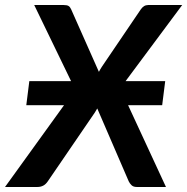

<svg xmlns="http://www.w3.org/2000/svg" viewBox="-42 -743 744 763"><path d="M467 -325 617.5 0H501Q488 0 480.8 -7Q473.5 -14 469.5 -22.5L344.5 -312Q340 -303.5 335 -296L148 -22.5Q139.5 -10 129.2 -5Q119 0 107.5 0H-22L212.5 -325H62.5L74.5 -420.5H240.5L94 -723H211.5Q224.5 -723 230.5 -719.2Q236.5 -715.5 240.5 -706.5L351 -457.5Q353.5 -462.5 356.5 -467.5Q359.5 -472.5 363 -478L517 -705Q529 -723 546.5 -723H682L457 -420.5H614.5L602.5 -325Z"/></svg>

Font: Lato 2
Style: Bold Italic
Weight: 700
Italic angle: -7°
Designer: Lukasz Dziedzic with Adam Twardoch and Botio Nikoltchev
Foundry: tyPoland Lukasz Dziedzic
Version: Version 2.015; 2015-08-06; http://www.latofonts.com/